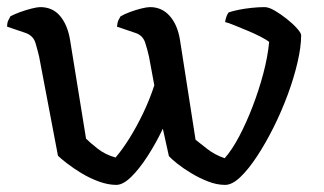

<svg xmlns="http://www.w3.org/2000/svg" viewBox="-25 -520 910 540"><path d="M302 0Q279 0 253 -9.5Q227 -19 204 -33Q181 -47 163.5 -60.5Q146 -74 138 -82L85 -361Q81 -378 75 -398.5Q69 -419 48 -427L-5 -445Q-5 -457 -1 -464Q3 -471 4 -474Q15 -480 31.5 -486Q48 -492 64 -496Q80 -500 88 -500Q123 -500 144 -475Q165 -450 172 -408L217 -130Q228 -119 249.5 -102Q271 -85 300 -77Q319 -99 339 -131Q359 -163 377.5 -201.5Q396 -240 409 -280L394 -361Q390 -379 383.5 -399.5Q377 -420 357 -427L304 -445Q305 -457 308.5 -464Q312 -471 314 -474Q324 -480 340 -486Q356 -492 372 -496Q388 -500 397 -500Q430 -500 452 -475.5Q474 -451 481 -409L525 -127Q536 -118 558 -101Q580 -84 607 -75Q628 -99 648 -137Q668 -175 685.5 -220.5Q703 -266 715.5 -313Q728 -360 732 -402Q725 -408 707.5 -417Q690 -426 670.5 -434Q651 -442 634 -449Q617 -456 608 -458Q610 -469 612.5 -475Q615 -481 618 -485Q629 -489 646.5 -492.5Q664 -496 683.5 -498Q703 -500 719 -500Q731 -500 748 -490Q765 -480 782 -466.5Q799 -453 810.5 -440Q822 -427 822 -421Q822 -389 812 -345.5Q802 -302 784.5 -254.5Q767 -207 744.5 -162Q722 -117 698 -80.5Q674 -44 651 -22Q628 0 608 0Q585 0 560.5 -9.5Q536 -19 513.5 -32.5Q491 -46 474 -59.5Q457 -73 450 -81L433 -158Q414 -118 390.5 -81.5Q367 -45 344 -22.5Q321 0 302 0Z"/></svg>

Font: Texturina 12pt
Style: Regular
Weight: 400
Designer: Guillermo Torres Carreño
Foundry: Omnibus-Type
Version: Version 1.002